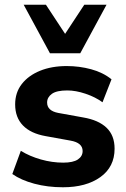

<svg xmlns="http://www.w3.org/2000/svg" viewBox="-20 -780 532 811"><path d="M246 11Q181 11 125 -4Q69 -19 32 -45L68 -143Q105 -120 152.5 -106.5Q200 -93 247 -93Q289 -93 309 -106.5Q329 -120 329 -142Q329 -177 278 -186L173 -205Q110 -216 77 -250Q44 -284 44 -339Q44 -389 72 -425Q100 -461 149 -481Q198 -501 262 -501Q315 -501 365 -487.5Q415 -474 451 -445L413 -348Q383 -370 341.5 -384Q300 -398 264 -398Q219 -398 199 -383.5Q179 -369 179 -347Q179 -312 226 -303L331 -284Q396 -273 430 -240.5Q464 -208 464 -152Q464 -75 404 -32Q344 11 246 11ZM191 -555 80 -760H174L255 -637L336 -760H430L319 -555Z"/></svg>

Font: Nunito Sans ExtraBold
Style: Regular
Weight: 800
Designer: Vernon Adams
Foundry: Vernon Adams
Version: Version 3.101; ttfautohint (v1.8.4.7-5d5b);gftools[0.9.27]